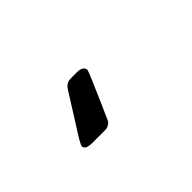

<svg xmlns="http://www.w3.org/2000/svg" viewBox="-18 -136 457 457"><g transform="rotate(-45 211.0 92.5)"><path d="M102.1 152.8Q102.1 147 128.9 106Q151.9 68.8 170.9 39.1Q175.8 31.2 178.5 28.1Q181.2 24.9 186 22.5Q190.9 20 200.2 20H217.8Q239.7 20 240.2 34.2Q240.2 38.1 203.1 122.1Q201.2 127 197.5 134.5Q193.8 142.1 192.9 145Q191.9 147.9 189.5 152.6Q187 157.2 185.1 158.7Q183.1 160.2 179.9 162.1Q176.8 164.1 173.3 164.6Q169.9 165 165 165H126Q102.1 165 102.1 152.8Z"/></g></svg>

Font: CMU Sans Serif Demi Condensed
Style: DemiCondensed
Weight: 600
Width: 3
Version: Version 0.7.0